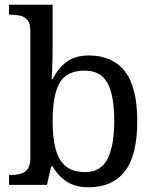

<svg xmlns="http://www.w3.org/2000/svg" viewBox="-20 -780 654 810"><path d="M355 10Q297 10 260.5 -14.5Q224 -39 202 -78H196L178 0H18V-42H26Q49 -42 67.5 -47Q86 -52 97 -67.5Q108 -83 108 -114V-650Q108 -680 96.5 -694.5Q85 -709 66.5 -713.5Q48 -718 26 -718H18V-760H202V-576Q202 -559 201.5 -532.5Q201 -506 200 -481.5Q199 -457 198 -446H202Q225 -492 261 -519Q297 -546 355 -546Q454 -546 506.5 -479.5Q559 -413 559 -269Q559 -124 506.5 -57Q454 10 355 10ZM339 -54Q405 -54 433.5 -109.5Q462 -165 462 -270Q462 -377 433.5 -429.5Q405 -482 338 -482Q260 -482 231 -429.5Q202 -377 202 -269Q202 -200 214.5 -152Q227 -104 257 -79Q287 -54 339 -54Z"/></svg>

Font: Noto Serif Tibetan
Style: Regular
Weight: 400
Designer: Monotype Design Team
Foundry: Monotype Imaging Inc.
Version: Version 2.103